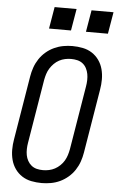

<svg xmlns="http://www.w3.org/2000/svg" viewBox="-62 -986 634 1036"><g transform="rotate(5 255.0 -468.0)"><path d="M204 8Q175 8 147.5 2.5Q120 -3 97.5 -17.5Q75 -32 59.5 -54Q44 -76 37 -102.5Q30 -129 30 -157.5Q30 -186 35 -214L92 -559Q96 -584 104.5 -608.5Q113 -633 127.5 -655Q142 -677 162.5 -694.5Q183 -712 207 -723Q231 -734 256 -738.5Q281 -743 305 -743Q334 -743 361.5 -737.5Q389 -732 411.5 -717.5Q434 -703 449.5 -681Q465 -659 472 -632.5Q479 -606 479 -577.5Q479 -549 474 -521L417 -176Q413 -151 404.5 -126.5Q396 -102 381.5 -80Q367 -58 346.5 -40.5Q326 -23 302.5 -12Q279 -1 253.5 3.5Q228 8 204 8ZM205 -62Q221 -62 237.5 -65.5Q254 -69 269 -77Q284 -85 297 -97.5Q310 -110 318.5 -124.5Q327 -139 332 -155Q337 -171 340 -187L397 -532Q400 -549 400.5 -566.5Q401 -584 398 -600Q395 -616 387.5 -630.5Q380 -645 367.5 -655Q355 -665 338.5 -669Q322 -673 304 -673Q288 -673 271.5 -669.5Q255 -666 240 -658Q225 -650 212.5 -637.5Q200 -625 191 -610.5Q182 -596 177 -580Q172 -564 169 -548L112 -203Q109 -186 108.5 -168.5Q108 -151 111 -135Q114 -119 122 -104.5Q130 -90 142.5 -80Q155 -70 171 -66Q187 -62 205 -62ZM371 -826 391 -944H510L490 -826ZM171 -826 191 -944H310L290 -826Z"/></g></svg>

Font: Iosevka SS04 Oblique
Style: Regular
Weight: 400
Italic angle: -9°
Monospace: yes
Designer: Belleve Invis
Foundry: Belleve Invis
Version: Version 19.0.0; ttfautohint (v1.8.4)